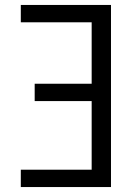

<svg xmlns="http://www.w3.org/2000/svg" viewBox="-20 -755 540 775"><path d="M64 0V-70H350V-347H120V-417H350V-665H64V-735H428V0Z"/></svg>

Font: Moesevka
Style: Regular
Weight: 400
Monospace: yes
Designer: Belleve Invis
Foundry: Belleve Invis
Version: Version 32.5.0; ttfautohint (v1.8.4)